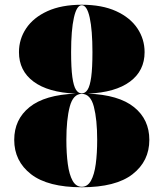

<svg xmlns="http://www.w3.org/2000/svg" viewBox="-20 -780 690 810"><path d="M40 -190Q40 -276 104.5 -328Q169 -380 299 -385Q183 -390 121.5 -435.8Q60 -481.5 60 -560Q60 -615 90.5 -660.5Q121 -706 180.2 -733Q239.5 -760 325 -760Q410.5 -760 469.8 -733Q529 -706 559.5 -660.5Q590 -615 590 -560Q590 -481.5 528.5 -435.8Q467 -390 351 -385Q481 -380 545.5 -328Q610 -276 610 -190Q610 -100 539.2 -45Q468.5 10 325 10Q182 10 111 -45Q40 -100 40 -190ZM280 -560Q280 -493 285.2 -455Q290.5 -417 300.5 -401.5Q310.5 -386 325 -386Q339.5 -386 349.5 -401.5Q359.5 -417 364.8 -455Q370 -493 370 -560Q370 -653 358.5 -705.5Q347 -758 325 -758Q303.5 -758 291.8 -705.5Q280 -653 280 -560ZM260 -190Q260 -133 266 -88.2Q272 -43.5 286.2 -17.8Q300.5 8 325 8Q349.5 8 363.8 -17.8Q378 -43.5 384 -88.2Q390 -133 390 -190Q390 -275.5 376 -329.8Q362 -384 325 -384Q288.5 -384 274.2 -329.8Q260 -275.5 260 -190Z"/></svg>

Font: Bodoni* 96pt Fatface
Style: Regular
Weight: 900
Version: Version 2.3